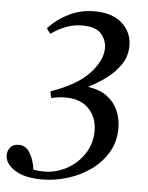

<svg xmlns="http://www.w3.org/2000/svg" viewBox="-91 -674 663 858"><g transform="rotate(5 240.5 -245.5)"><path d="M140 -227Q134 -242 134 -257Q250 -297 304.5 -356Q359 -415 359 -470Q359 -505 335 -533.5Q311 -562 249 -562Q215 -562 181.5 -550.5Q148 -539 110 -513Q105 -519 100.5 -524.5Q96 -530 93 -537Q134 -580 186 -605Q238 -630 299 -630Q380 -630 423.5 -589.5Q467 -549 467 -490Q467 -444 442.5 -407Q418 -370 379.5 -341Q341 -312 298 -291Q352 -284 385.5 -258.5Q419 -233 434.5 -196.5Q450 -160 450 -119Q450 -58 422 -10.5Q394 37 347.5 70.5Q301 104 244 121.5Q187 139 129 139Q50 139 6.5 110.5Q-37 82 -37 45Q-37 25 -24.5 9.5Q-12 -6 13 -6Q45 -6 63 23.5Q81 53 88 99Q99 101 111.5 102Q124 103 135 103Q190 103 238 76.5Q286 50 315.5 4.5Q345 -41 345 -97Q345 -157 308 -196Q271 -235 202 -235Q172 -235 140 -227Z"/></g></svg>

Font: Castoro
Style: Italic
Weight: 400
Italic angle: -11°
Designer: John Hudson with Paul Hanslow, assisted by Kaja Sojewska.
Foundry: Tiro Typeworks Ltd.
Version: Version 2.04